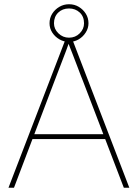

<svg xmlns="http://www.w3.org/2000/svg" viewBox="-20 -887 651 907"><path d="M20 0 289 -700H322L591 0H565L372 -504Q369 -511 361.5 -530.5Q354 -550 343.5 -578Q333 -606 321 -636.5Q309 -667 298 -695L309 -694Q303 -676 292.5 -648Q282 -620 270.5 -590.5Q259 -561 250 -537Q241 -513 237 -503L46 0ZM120 -230 128 -253H485L493 -230ZM214 -777Q214 -802 226.5 -822Q239 -842 260 -854.5Q281 -867 306 -867Q332 -867 352.5 -854.5Q373 -842 385.5 -822Q398 -802 398 -777Q398 -754 385 -733.5Q372 -713 351.5 -701Q331 -689 306 -689Q282 -689 261 -701Q240 -713 227 -733Q214 -753 214 -777ZM377 -777Q377 -809 356.5 -828Q336 -847 306 -847Q275 -847 255 -827.5Q235 -808 235 -777Q235 -750 256 -729.5Q277 -709 306 -709Q336 -709 356.5 -729.5Q377 -750 377 -777Z"/></svg>

Font: Mach Thin
Style: Regular
Weight: 250
Version: Version 1.002